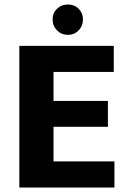

<svg xmlns="http://www.w3.org/2000/svg" viewBox="-20 -834 563 854"><path d="M66 -630H486V-514H218V-385H460V-270H218V-116H489V0H66ZM214 -748Q214 -776 233.5 -795Q253 -814 282 -814Q311 -814 330 -795Q349 -776 349 -748Q349 -719 330 -699Q311 -679 282 -679Q253 -679 233.5 -699Q214 -719 214 -748Z"/></svg>

Font: Mukta ExtraBold
Style: Regular
Weight: 800
Designer: Girish Dalvi and Yashodeep Gholap
Foundry: Ek Type
Version: Version 2.538;PS 1.002;hotconv 16.6.51;makeotf.lib2.5.65220;